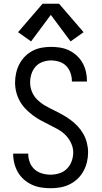

<svg xmlns="http://www.w3.org/2000/svg" viewBox="-20 -992 540 1020"><path d="M249 8Q275 8 300.5 3.5Q326 -1 349.5 -12.5Q373 -24 392 -42Q411 -60 423.5 -83Q436 -106 442 -131.5Q448 -157 448 -183Q448 -208 441.5 -233.5Q435 -259 422.5 -281Q410 -303 392 -322Q374 -341 353.5 -356Q333 -371 310.5 -383.5Q288 -396 265 -407Q242 -418 219.5 -431Q197 -444 178.5 -462Q160 -480 150 -504Q140 -528 140 -554Q140 -577 147 -599Q154 -621 169 -638Q184 -655 206.5 -663Q229 -671 251 -671Q273 -671 295 -664Q317 -657 332 -641.5Q347 -626 354.5 -604.5Q362 -583 362 -561Q362 -560 362 -559.5Q362 -559 362 -559H442Q442 -560 442 -560.5Q442 -561 442 -562Q442 -587 436.5 -611Q431 -635 419 -657Q407 -679 388.5 -696Q370 -713 347.5 -724Q325 -735 300.5 -739Q276 -743 251 -743Q226 -743 201 -738.5Q176 -734 153 -722Q130 -710 112 -691.5Q94 -673 82.5 -650.5Q71 -628 65.5 -603Q60 -578 60 -553Q60 -527 66.5 -502Q73 -477 85.5 -454.5Q98 -432 116 -413.5Q134 -395 154.5 -379.5Q175 -364 197.5 -352Q220 -340 243 -328.5Q266 -317 288.5 -304.5Q311 -292 329 -273.5Q347 -255 358 -231Q369 -207 369 -182Q369 -158 360.5 -135Q352 -112 335.5 -95.5Q319 -79 296 -71.5Q273 -64 249 -64Q226 -64 203.5 -70.5Q181 -77 164 -92Q147 -107 138.5 -129Q130 -151 130 -174Q130 -175 130 -175Q130 -175 130 -176H50Q50 -175 50 -174.5Q50 -174 50 -173Q50 -148 56.5 -123Q63 -98 75.5 -76.5Q88 -55 107.5 -38Q127 -21 150 -10.5Q173 0 198.5 4Q224 8 249 8ZM145 -772 250 -913 355 -772 424 -821 294 -972H206L76 -821Z"/></svg>

Font: Iosevka SS09
Style: Regular
Weight: 400
Monospace: yes
Designer: Belleve Invis
Foundry: Belleve Invis
Version: Version 5.2.1; ttfautohint (v1.8.3)